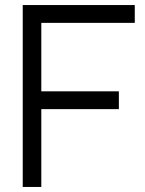

<svg xmlns="http://www.w3.org/2000/svg" viewBox="-20 -740 574 760"><path d="M70 0V-720H513.5V-649.5H143.5V-378.5H450.5V-308H143.5V0Z"/></svg>

Font: Vela Sans
Style: Regular
Weight: 400
Designer: Principal design: Mikhail Sharanda - project Manrope.
Design modification: Ravid Balaliev
Foundry: Mikhail Sharanda
Version: Version 1.001;August 23, 2023;FontCreator 14.0.0.2901 64-bit